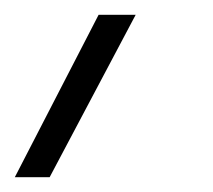

<svg xmlns="http://www.w3.org/2000/svg" viewBox="-64 -36 288 259"><path d="M-44 203 69 -16H119L3 203Z"/></svg>

Font: MuseoModerno Thin ExtraLight
Style: Italic
Weight: 250
Italic angle: -9°
Version: Version 1.003